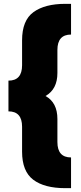

<svg xmlns="http://www.w3.org/2000/svg" viewBox="-20 -860 420 1000"><path d="M350 120H320Q211 120 153 76Q95 32 95 -70V-200Q95 -280 24 -280V-440Q95 -440 95 -520V-650Q95 -754 154.5 -797Q214 -840 320 -840H350V-680Q279 -680 279 -600V-480Q279 -395 217 -360Q279 -326 279 -240V-120Q279 -40 350 -40Z"/></svg>

Font: Tanohe Sans Black
Style: Regular
Weight: 900
Designer: Village Type and Design LLC & Cristiano Sobral
Foundry: Cooper Hewitt Smithsonian Design Museum
Version: Version 1.00;March 11, 2020;FontCreator 12.0.0.2522 64-bit; 